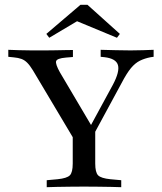

<svg xmlns="http://www.w3.org/2000/svg" viewBox="-20 -778 675 798"><path d="M310.5 -160.5 116.9 -485.5Q104 -506.5 93.1 -517.3Q82.3 -528.2 69 -533.1Q55.6 -537.9 37.9 -539.5L14.5 -541.9V-571Q33.9 -570.2 59.7 -569.4Q85.5 -568.5 112.1 -568.5H116.9H123.4Q145.2 -568.5 167.7 -568.5Q190.3 -568.5 211.7 -569Q233.1 -569.4 251.2 -569.8Q269.4 -570.2 283.1 -570.2V-541.1L254 -538.7Q216.9 -535.5 213.3 -523.8Q209.7 -512.1 229 -477.4L367.7 -242.7L342.7 -229.8L449.2 -425.8Q478.2 -480.6 470.2 -507.7Q462.1 -534.7 414.5 -540.3L398.4 -541.9V-571Q429 -570.2 461.3 -569.4Q493.5 -568.5 522.6 -568.5Q550.8 -568.5 574.6 -569.4Q598.4 -570.2 618.5 -571V-541.9L606.5 -540.3Q581.5 -535.5 561.7 -525.8Q541.9 -516.1 524.2 -494.8Q506.5 -473.4 485.5 -433.1L337.9 -160.5ZM323.4 -2.4Q296 -2.4 268.5 -2Q241.1 -1.6 216.5 -1.2Q191.9 -0.8 174.2 0V-29L219.4 -33.1Q258.1 -37.1 270.2 -49.2Q282.3 -61.3 282.3 -98.4V-250.8L337.1 -193.5L375.8 -255.6V-98.4Q375.8 -61.3 387.9 -49.2Q400 -37.1 438.7 -33.1L483.9 -29V0Q466.1 -0.8 441.5 -1.2Q416.9 -1.6 389.5 -2Q362.1 -2.4 334.7 -2.4H329ZM184.7 -621 172.6 -637.1 314.5 -758.1H343.5L478.2 -637.1L466.1 -621L271.8 -701.6L329.8 -707.3Z"/></svg>

Font: Playfair 5pt SemiExpanded Light Medium
Style: Regular
Weight: 500
Version: Version 2.203